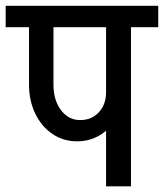

<svg xmlns="http://www.w3.org/2000/svg" viewBox="-45 -658 579 678"><path d="M226.5 -159Q178.5 -159 140 -185.1Q101.5 -211.2 79.5 -256.9Q57.5 -302.5 57.5 -359H143.8Q143.8 -304.2 170.4 -269.1Q197 -234 238 -234ZM226.5 -159 238 -234Q278.5 -234 304 -261.5Q329.5 -289 329.5 -331.5H387.5Q387.5 -282.5 366.5 -243.2Q345.5 -204 309.1 -181.5Q272.8 -159 226.5 -159ZM57.5 -358V-627.5H143.8V-358ZM-25 -562V-637.5H338.5V-562ZM329.5 0V-626.2H417.5V0ZM233.5 -562V-637.5H513.8V-562Z"/></svg>

Font: Akshar Light
Style: Regular
Weight: 300
Designer: Tall Chai
Foundry: Tall Chai
Version: Version 1.100